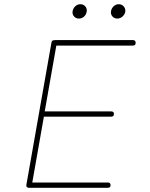

<svg xmlns="http://www.w3.org/2000/svg" viewBox="-20 -891 710 910"><path d="M115 -1Q103 -3 105 -15L224 -690Q226 -702 238 -700Q238 -701 239 -701H610Q623 -701 623 -688Q623 -675 610 -675H247L192 -363H507Q520 -363 520 -351Q520 -338 507 -338H188L133 -26H491Q504 -26 504 -13Q504 -1 491 -1H120H119H118ZM391 -837Q389 -822 378.5 -812.5Q368 -803 354 -803Q340 -803 331 -813Q322 -823 324 -837Q326 -851 336.5 -861Q347 -871 361 -871Q375 -871 384 -861Q393 -851 391 -837ZM574 -837Q572 -823 561 -813Q550 -803 536 -803Q522 -803 513 -813Q504 -823 506 -837Q508 -851 518.5 -861Q529 -871 543 -871Q557 -871 566 -861Q575 -851 574 -837Z"/></svg>

Font: Quicksand
Style: Light Italic
Weight: 300
Italic angle: -12°
Designer: Andrew Paglinawan
Foundry: Andrew Paglinawan
Version: 1.002